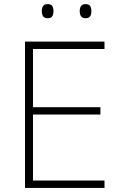

<svg xmlns="http://www.w3.org/2000/svg" viewBox="-20 -1010 591 937"><path d="M490 -93H102V-807H490V-771H141V-487H470V-451H141V-129H490ZM184 -956Q184 -971 190.5 -980.5Q197 -990 212 -990Q229 -990 235 -980.5Q241 -971 241 -956Q241 -940 235 -930.5Q229 -921 212 -921Q197 -921 190.5 -930.5Q184 -940 184 -956ZM369 -956Q369 -971 375.5 -980.5Q382 -990 397 -990Q414 -990 420 -980.5Q426 -971 426 -956Q426 -940 420 -930.5Q414 -921 397 -921Q382 -921 375.5 -930.5Q369 -940 369 -956Z"/></svg>

Font: Noto Sans Telugu UI ExtraLight
Style: Regular
Weight: 200
Designer: Jelle Bosma - Monotype Design Team
Foundry: Monotype Imaging Inc.
Version: Version 2.005; ttfautohint (v1.8.4.7-5d5b)